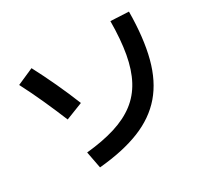

<svg xmlns="http://www.w3.org/2000/svg" viewBox="-155 -975 1309 1228"><g transform="rotate(-30 500.0 -361.5)"><path d="M234.7 -97Q356.7 -109 448 -137.5Q539.4 -166 603.2 -214.8Q667 -263.6 706.5 -337.3Q746 -411 764.4 -513.2Q782.7 -615.3 783.4 -750.3L916.7 -743.7Q915.3 -550 878.8 -410.7Q842.3 -271.4 764.1 -180.4Q686 -89.4 561.2 -39.4Q436.3 10.7 258.3 26.7ZM232.4 -342Q197 -428 157.2 -516.4Q117.4 -604.7 74 -688.3L196 -742Q239.3 -659.7 281 -570Q322.6 -480.3 358.3 -391.3Z"/></g></svg>

Font: M PLUS 2 Thin
Style: Regular
Weight: 100
Designer: Coji Morishita
Foundry: UNDERFOREST DESIGN
Version: Version 1.001